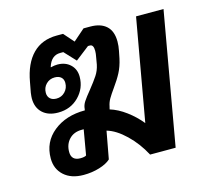

<svg xmlns="http://www.w3.org/2000/svg" viewBox="-87 -659 839 770"><g transform="rotate(-15 333.0 -274.0)"><path d="M59 -88Q59 -156 110.5 -197.5Q162 -239 241 -239L242 -245Q243 -260 252.5 -274.5Q262 -289 281 -312Q305 -342 317.5 -361Q330 -380 335 -404L340 -433Q343 -448 343 -459Q343 -485 328 -485H320L262 -440L218 -487H205Q168 -487 154 -443V-441Q170 -445 182 -445Q215 -445 235.5 -425.5Q256 -406 256 -375Q256 -327 222 -292.5Q188 -258 136 -258Q95 -258 71.5 -280Q48 -302 48 -340Q48 -347 50 -363L58 -406Q71 -480 109.5 -519Q148 -558 210 -558H236L273 -516L321 -558H349Q392 -558 415.5 -536.5Q439 -515 439 -472Q439 -453 435 -434L429 -404Q422 -372 409.5 -348Q397 -324 376 -295Q361 -274 352.5 -259.5Q344 -245 341 -229L338 -217Q371 -207 404 -182.5Q437 -158 462 -127L537 -550H651L554 0H448Q421 -51 381.5 -89Q342 -127 304 -138L283 -24Q267 -9 236 0.5Q205 10 170 10Q119 10 89 -17Q59 -44 59 -88ZM194 -366Q194 -381 184.5 -389.5Q175 -398 158 -398Q137 -398 122.5 -383.5Q108 -369 108 -347Q108 -332 117.5 -323Q127 -314 144 -314Q165 -314 179.5 -329Q194 -344 194 -366ZM199 -63 217 -167H209Q176 -167 156.5 -146.5Q137 -126 137 -94Q137 -76 146.5 -67Q156 -58 174 -58Q192 -58 199 -63Z"/></g></svg>

Font: Bai Jamjuree SemiBold
Style: Italic
Weight: 600
Italic angle: -10°
Version: Version 1.000; ttfautohint (v1.6)